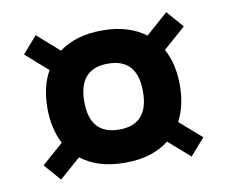

<svg xmlns="http://www.w3.org/2000/svg" viewBox="-59 -748 709 601"><g transform="rotate(-10 296.0 -447.5)"><path d="M89.4 -218.3 43 -271.5 111.3 -331.5Q98.6 -356 92.3 -384.5Q85.9 -413.1 85.9 -445.3Q85.9 -478.5 92.5 -507.8Q99.1 -537.1 113.3 -562L43 -624L89.4 -677.2L159.2 -615.7Q184.6 -634.8 218.8 -645.3Q252.9 -655.8 296.9 -655.8Q340.8 -655.8 374.8 -645Q408.7 -634.3 434.1 -615.2L504.4 -677.2L550.8 -624L480 -561.5Q493.7 -536.6 500.2 -507.3Q506.8 -478 506.8 -445.3Q506.8 -413.1 500.5 -384.8Q494.1 -356.4 481.4 -332L550.8 -271.5L504.4 -218.3L436.5 -277.8Q410.6 -257.3 376 -246.3Q341.3 -235.4 296.4 -235.4Q251.5 -235.4 216.8 -246.3Q182.1 -257.3 156.7 -277.3ZM296.4 -340.8Q389.6 -340.8 389.6 -445.3Q389.6 -550.3 296.4 -550.3Q203.1 -550.3 203.1 -445.3Q203.1 -340.8 296.4 -340.8Z"/></g></svg>

Font: Francois One
Style: Regular
Weight: 400
Designer: Vernon Adams
Foundry: vernon adams
Version: Version 1.000